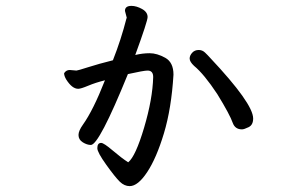

<svg xmlns="http://www.w3.org/2000/svg" viewBox="-20 -565 1040 653"><path d="M803 -125Q780 -125 772 -146Q762 -175 719 -245Q674 -313 640 -341Q625 -355 625 -366Q625 -376 633.5 -385.5Q642 -395 656 -395Q668 -395 677 -386.5Q686 -378 694 -369Q841 -213 841 -162Q841 -140 825.5 -132.5Q810 -125 803 -125ZM421 68Q403 68 387.5 53Q372 38 341.5 -4.5Q311 -47 311 -61Q311 -79 324 -79Q333 -79 363.5 -53Q394 -27 416 -13Q441 -33 470 -130.5Q499 -228 501 -303Q501 -325 482 -325Q469 -325 415 -313Q317 -72 289 -72Q276 -72 261.5 -81Q247 -90 247 -106Q247 -120 262 -141Q297 -190 337 -292Q305 -284 280 -273.5Q255 -263 246 -263Q225 -263 205 -295Q198 -307 198 -316Q205 -327 217 -327L240 -325Q244 -325 280 -336.5Q316 -348 364 -360Q392 -431 410 -502Q411 -503 411 -505L405 -528Q405 -545 427 -545Q444 -545 463 -534.5Q482 -524 482 -507Q482 -493 440 -378Q465 -384 489 -384Q514 -384 542 -368.5Q570 -353 570 -311Q563 -196 537.5 -111.5Q512 -27 480.5 20.5Q449 68 421 68Z"/></svg>

Font: LXGW WenKai Medium
Style: Regular
Weight: 500
Designer: LXGW / Fontworks Inc.
Foundry: LXGW / Fontworks Inc.
Version: Version 1.501; October 10, 2024